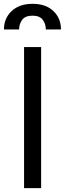

<svg xmlns="http://www.w3.org/2000/svg" viewBox="-36 -970 334 990"><path d="M176.1 -727.3V0H88.1V-727.3ZM-15.6 -818.2Q-15.6 -875.7 24.1 -913Q63.9 -950.3 132.1 -950.3Q200.3 -950.3 239.3 -913Q278.4 -875.7 278.4 -818.2H200.3Q200.3 -846.9 184.3 -868.1Q168.3 -889.2 132.1 -889.2Q93.8 -889.2 78.1 -867.5Q62.5 -845.9 62.5 -818.2Z"/></svg>

Font: Inter Alia
Style: Regular
Weight: 400
Designer: Rasmus Andersson (Latin, Greek, Cyrillic etc.) and Evan from Shavian.info (Shavian, old style figures)
Foundry: Shavian.info
Version: Version 0.001;git-37ab20767